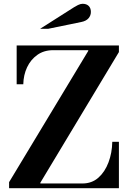

<svg xmlns="http://www.w3.org/2000/svg" viewBox="-20 -994 691 1014"><path d="M28 -7V-32L446 -725V-731L608 -737V-719L193 -29V-18ZM28 0V-25H415Q465 -25 499.5 -55.5Q534 -86 553 -136.5Q572 -187 573 -245H608V0ZM68 -549V-754H608V-729H261Q212 -729 177 -704Q142 -679 123 -638.5Q104 -598 103 -549ZM192 -842 343 -938Q378 -961 392 -967.5Q406 -974 416 -974Q437 -974 448.5 -962.5Q460 -951 460 -931Q460 -912 447.5 -897.5Q435 -883 410 -878L235 -842Z"/></svg>

Font: Libre Bodoni
Style: Regular
Weight: 400
Designer: Pablo Impallari, Rodrigo Fuenzalida
Foundry: Impallari Type
Version: Version 2.005;gftools[0.9.23]